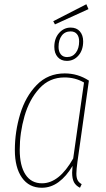

<svg xmlns="http://www.w3.org/2000/svg" viewBox="-20 -875 500 905"><path d="M399 -495 345 -112Q340 -74 340 -57Q340 -38 345.5 -26.5Q351 -15 365 -7L357 10Q337 0 328.5 -16.5Q320 -33 320 -61Q320 -69 322 -93Q293 -44 256.5 -17Q220 10 177 10Q117 10 83.5 -37.5Q50 -85 50 -168Q50 -254 75 -337Q100 -420 153 -474.5Q206 -529 285 -529Q347 -529 399 -495ZM73 -169Q73 -94 100 -52.5Q127 -11 178 -11Q259 -11 325 -128L376 -486Q335 -510 284 -510Q213 -510 165.5 -458Q118 -406 95.5 -327.5Q73 -249 73 -169ZM372 -680Q372 -639 350 -613.5Q328 -588 295 -588Q268 -588 252 -606Q236 -624 236 -654Q236 -694 258.5 -719.5Q281 -745 313 -745Q341 -745 356.5 -727Q372 -709 372 -680ZM256 -654Q256 -632 266.5 -619Q277 -606 296 -606Q322 -606 337.5 -626.5Q353 -647 353 -680Q353 -702 342.5 -714.5Q332 -727 313 -727Q286 -727 271 -707Q256 -687 256 -654ZM387 -855 397 -832 239 -760 231 -775Z"/></svg>

Font: Fira Sans Extra Condensed Thin
Style: Italic
Weight: 250
Width: 3
Italic angle: -8°
Designer: Carrois Corporate & Edenspiekermann AG
Foundry: Carrois Corporate GbR & Edenspiekermann AG
Version: Version 4.203